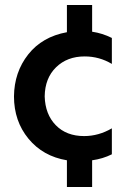

<svg xmlns="http://www.w3.org/2000/svg" viewBox="-20 -638 508 769"><path d="M428 -486V-382Q378 -412 319 -412Q249 -412 204.5 -368.5Q160 -325 159 -252Q161 -180 203.5 -136.5Q246 -93 317 -93Q375 -93 428 -124V-20Q392 -2 349 4V111H248V4Q152 -12 94 -82.5Q36 -153 36 -252Q37 -349 93 -420Q149 -491 248 -509V-618H349V-511Q390 -505 428 -486Z"/></svg>

Font: Hind Semibold
Style: Regular
Weight: 600
Designer: Manushi Parikh, Satya Rajpurohit
Foundry: Indian Type Foundry
Version: Version 1.201;PS 1.0;hotconv 1.0.78;makeotf.lib2.5.61930; tt